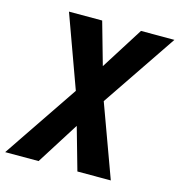

<svg xmlns="http://www.w3.org/2000/svg" viewBox="-141 -831 866 927"><g transform="rotate(15 292.5 -367.5)"><path d="M-32 0H135L269 -212L329 0H496L364 -361L617 -735H450L316 -523L256 -735H90L221 -374Z"/></g></svg>

Font: Iosevka Sparkle Heavy
Style: Italic
Weight: 900
Italic angle: -9°
Designer: Belleve Invis
Foundry: Belleve Invis
Version: Version 4.5.0; ttfautohint (v1.8.3)